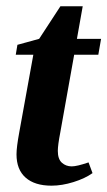

<svg xmlns="http://www.w3.org/2000/svg" viewBox="-20 -583 343 613"><path d="M209 -51.8Q225.6 -51.8 262.7 -64.5L275.4 -30.3Q251.5 -13.2 214.6 -1.7Q177.7 9.8 144.5 9.8Q90.8 9.8 61.8 -15.9Q32.7 -41.5 32.7 -90.3Q32.7 -112.8 41.5 -160.6L86.4 -408.2H30.3L35.6 -439.9L105 -459L172.9 -563H244.1L225.6 -459H302.7L293.9 -408.2H216.8L172.4 -159.7Q164.6 -119.6 164.6 -101.1Q164.6 -75.2 177.5 -63.5Q190.4 -51.8 209 -51.8Z"/></svg>

Font: Tinos
Style: Bold Italic
Weight: 700
Italic angle: -16.333°
Designer: Steve Matteson
Foundry: Monotype Imaging Inc.
Version: Version 1.23